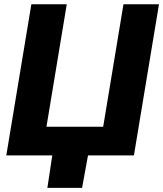

<svg xmlns="http://www.w3.org/2000/svg" viewBox="-20 -748 785 924"><path d="M624.5 0H10.3L130.9 -727.5H301.3L203.6 -138.2H476.6L574.2 -727.5H745.1ZM208 156.2 236.3 -31.2H409.2L375 156.2Z"/></svg>

Font: Inter 17pt ExtraBold
Style: Italic
Weight: 800
Italic angle: -9.3988°
Version: Version 4.001;git-66647c0bb